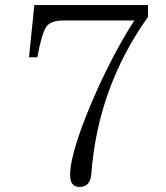

<svg xmlns="http://www.w3.org/2000/svg" viewBox="-20 -735 658 762"><path d="M567.4 -668Q367.7 -387.7 342.3 -43Q337.9 6.8 295.4 6.8Q258.3 6.8 258.3 -40Q258.3 -138.2 366.2 -379.9Q438.5 -538.1 513.2 -653.8H234.4Q180.2 -653.8 164.1 -628.9Q144.5 -600.1 128.4 -507.8H95.2L116.2 -714.8H567.4Z"/></svg>

Font: I.MingCP
Style: Regular
Weight: 400
Designer: I.Font Project
Version: Version 8.000; Sep 06, 2022